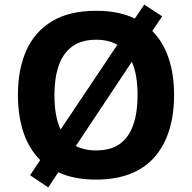

<svg xmlns="http://www.w3.org/2000/svg" viewBox="-20 -772 836 836"><path d="M738 -358Q738 -275 717.5 -207.5Q697 -140 655.5 -91Q614 -42 549.5 -16Q485 10 398 10Q350 10 309 2Q268 -6 234 -22L190 44L111 -9L155 -75Q106 -124 82 -196Q58 -268 58 -359Q58 -470 94.5 -552Q131 -634 206.5 -679.5Q282 -725 399 -725Q449 -725 491 -716.5Q533 -708 567 -691L608 -752L686 -701L643 -637Q691 -589 714.5 -518Q738 -447 738 -358ZM579 -358Q579 -447 554 -503L310 -136Q328 -127 350 -122Q372 -117 398 -117Q463 -117 502.5 -146Q542 -175 560.5 -229Q579 -283 579 -358ZM217 -358Q217 -313 223.5 -275Q230 -237 244 -208L491 -577Q472 -588 449 -593.5Q426 -599 399 -599Q335 -599 295 -570Q255 -541 236 -487Q217 -433 217 -358Z"/></svg>

Font: Noto Sans Telugu
Style: Regular
Weight: 400
Designer: Jelle Bosma - Monotype Design Team
Foundry: Monotype Imaging Inc.
Version: Version 2.003